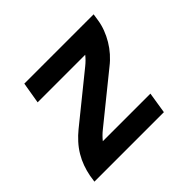

<svg xmlns="http://www.w3.org/2000/svg" viewBox="-128 -693 856 856"><g transform="rotate(-45 300.0 -265.0)"><path d="M25 0 30 -33Q35 -59 44 -84Q53 -109 67 -132.5Q81 -156 100 -177Q119 -198 140 -215L360 -393Q370 -401 379 -410Q388 -419 396 -429H96L113 -530H550L545 -497Q541 -471 531.5 -446Q522 -421 508 -397.5Q494 -374 475.5 -353Q457 -332 435 -315L215 -137Q205 -129 196 -120Q187 -111 179 -101H479L463 0Z"/></g></svg>

Font: Iosevka Curly Extended
Style: Bold Italic
Weight: 700
Width: 7
Italic angle: -9°
Monospace: yes
Designer: Belleve Invis
Foundry: Belleve Invis
Version: Version 11.1.0; ttfautohint (v1.8.3)